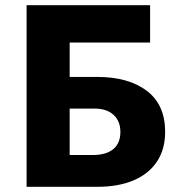

<svg xmlns="http://www.w3.org/2000/svg" viewBox="-20 -720 698 740"><path d="M82.5 0V-700H558.5V-556H248.5V-423.5H355Q475 -423.5 545.8 -370Q616.5 -316.5 616.5 -212Q616.5 -144.5 585 -97.2Q553.5 -50 495 -25Q436.5 0 355 0ZM248.5 -122.5H336.5Q389 -122.5 416.5 -145.2Q444 -168 444 -211.5Q444 -253 417.8 -277.2Q391.5 -301.5 344 -301.5H248.5Z"/></svg>

Font: Geologica Cursive
Style: Bold
Weight: 700
Designer: Sindre Bremnes, Frode Helland
Foundry: Monokrom Skriftforlag AS
Version: Version 1.010;gftools[0.9.28]